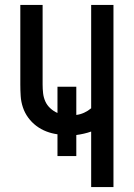

<svg xmlns="http://www.w3.org/2000/svg" viewBox="-20 -755 540 775"><path d="M348 0V-224Q334 -219 318.5 -215.5Q303 -212 288 -210V-125H212V-213Q189 -216 167 -224.5Q145 -233 126.5 -247Q108 -261 94 -280Q80 -299 72.5 -321.5Q65 -344 63.5 -367Q62 -390 62 -414V-735H152V-414Q152 -396 154 -378.5Q156 -361 163 -345.5Q170 -330 183 -318Q196 -306 212 -299V-405H288V-291Q304 -293 319.5 -300Q335 -307 348 -318V-735H438V0Z"/></svg>

Font: Iosevka Fixed Medium
Style: Regular
Weight: 500
Monospace: yes
Designer: Belleve Invis
Foundry: Belleve Invis
Version: Version 32.3.0